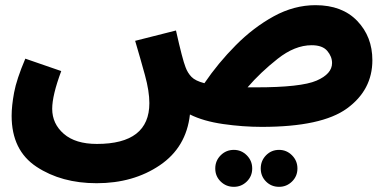

<svg xmlns="http://www.w3.org/2000/svg" viewBox="-20 -478 1507 743"><path d="M993 13Q1225 13 1323 -58.5Q1421 -130 1421 -245Q1421 -336 1362.5 -397Q1304 -458 1201 -458Q1118 -458 1039.5 -415Q961 -372 892.5 -303Q824 -234 771 -156Q736 -165 721 -180.5Q706 -196 698 -218Q692 -233 683 -267.5Q674 -302 661 -360L503 -320Q524 -249 541 -187Q558 -125 558 -79Q558 79 355 79Q272 79 227 40Q182 1 182 -57Q182 -109 217 -203L78 -251Q44 -171 34.5 -119.5Q25 -68 25 -30Q25 104 121.5 167.5Q218 231 354 231Q496 231 598.5 161.5Q701 92 715 -35Q767 -9 843.5 2Q920 13 993 13ZM1186 -303Q1228 -303 1246.5 -281Q1265 -259 1265 -234Q1265 -192 1205 -166Q1145 -140 971 -140Q954 -140 938 -140Q988 -198 1054.5 -250.5Q1121 -303 1186 -303ZM1060 245Q1089 245 1110 224.5Q1131 204 1131 174Q1131 144 1110 123Q1089 102 1060 102Q1030 102 1009.5 123Q989 144 989 174Q989 204 1009.5 224.5Q1030 245 1060 245ZM885 245Q914 245 935 224.5Q956 204 956 174Q956 144 935 123Q914 102 885 102Q855 102 834 123Q813 144 813 174Q813 204 834 224.5Q855 245 885 245Z"/></svg>

Font: Noto Sans Arabic Extra
Style: Regular
Weight: 800
Designer: Nadine Chahine - Monotype Design Team
Foundry: Monotype Imaging Inc.
Version: Version 1.902